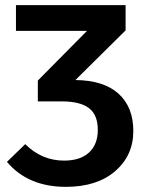

<svg xmlns="http://www.w3.org/2000/svg" viewBox="-20 -711 573 746"><path d="M273 -400Q383 -399 440.5 -347Q498 -295 498 -202Q498 -107 427.5 -46Q357 15 236 15Q89 15 7 -82L78 -151Q142 -87 229 -87Q292 -87 326 -118.5Q360 -150 360 -206Q360 -265 325.5 -291Q291 -317 221 -317H127V-398L318 -591H42V-691H468V-593Z"/></svg>

Font: FiraGO Medium
Style: Regular
Weight: 500
Designer: bBox Type
Foundry: bBox Type GmbH
Version: Version 1.001;PS 001.001;hotconv 1.0.88;makeotf.lib2.5.64775